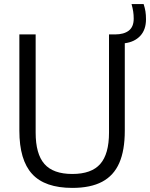

<svg xmlns="http://www.w3.org/2000/svg" viewBox="-20 -908 732 937"><path d="M74.5 -270V-740H154V-261Q154 -156.5 196.8 -107.8Q239.5 -59 333 -59Q426.5 -59 469.2 -107.8Q512 -156.5 512 -261V-740H541Q584.5 -740 608.5 -758.5Q632.5 -777 632.5 -817Q632.5 -835.5 630 -851.8Q627.5 -868 622 -888H681Q687 -869.5 689.8 -852.5Q692.5 -835.5 692.5 -814Q692.5 -763 664.5 -733Q636.5 -703 589 -697V-270Q589 -174 562 -112.5Q535 -51 478.5 -21Q422 9 333 9Q199 9 136.8 -59Q74.5 -127 74.5 -270Z"/></svg>

Font: Encode Sans Semi Condensed
Style: Regular
Weight: 400
Width: 4
Designer: Multiple Designers
Foundry: Impallari Type
Version: Version 2.000